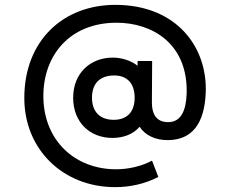

<svg xmlns="http://www.w3.org/2000/svg" viewBox="-20 -665 947 790"><path d="M454.5 -645C240.5 -645 80 -498.5 80 -261.5C80 -51 238.5 105 454 105C515.5 105 576.5 91.5 631.5 63L605.5 -4C563.5 18.5 509.5 31.5 458 31.5C287 31.5 161.5 -87.5 158.5 -263C155.5 -436 266.5 -571.5 459.5 -571.5C608 -571.5 754 -484 748 -280C745.5 -210 725 -162.5 672 -162.5C625.5 -162.5 605 -192.5 605 -243L606 -414H546V-394.5C518 -417 478 -428 444.5 -428C351.5 -428 281 -364 281 -262.5C281 -164.5 347 -97.5 443 -97.5C484 -97.5 526.5 -110.5 554.5 -143.5C577.5 -107.5 620.5 -88.5 669.5 -88.5C770 -88.5 821.5 -156 826.5 -284C834 -470 707.5 -645 454.5 -645ZM448 -172C392 -172 358.5 -204.5 358.5 -263C358.5 -320 389.5 -354.5 450 -354.5C502 -354.5 534 -323 534 -263C534 -199 497.5 -172 448 -172Z"/></svg>

Font: Hauora Medium
Style: Regular
Weight: 500
Designer: Wayne Shih
Foundry: WCYS
Version: Version 1.001;hotconv 1.0.109;makeotfexe 2.5.65596